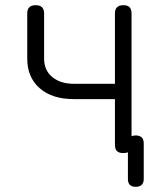

<svg xmlns="http://www.w3.org/2000/svg" viewBox="-20 -580 640 740"><path d="M455 10Q438 10 430.5 2Q423 -6 423 -22V-198H264Q181 -198 133 -240Q85 -282 85 -354V-528Q85 -544 93 -552Q101 -560 117.5 -560Q134 -560 142 -552Q150 -544 150 -528V-354Q150 -309 181.5 -283Q213 -257 266 -257H423V-528Q423 -544 431 -552Q439 -560 455.5 -560Q472 -560 479.5 -552Q487 -544 487 -528V-55Q494 -58 503 -58Q518 -58 526 -50.5Q534 -43 534 -27V110Q534 125 526 132.5Q518 140 503 140Q488 140 480.5 132.5Q473 125 473 110V7Q466 10 455 10Z"/></svg>

Font: Maple Mono ExtraLight
Style: Regular
Weight: 275
Monospace: yes
Designer: subframe7536
Version: Version 7.000